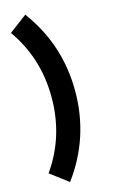

<svg xmlns="http://www.w3.org/2000/svg" viewBox="-145 -833 639 1086"><g transform="rotate(-15 174.0 -290.0)"><path d="M18 121Q146 -60 146 -290Q146 -520 18 -701L123 -780Q284 -562 284 -290Q284 -18 123 200Z"/></g></svg>

Font: Oxanium
Style: Bold
Weight: 700
Designer: Severin Meyer
Version: Version 2.000